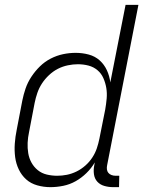

<svg xmlns="http://www.w3.org/2000/svg" viewBox="-20 -760 591 792"><path d="M188 12Q160 12 133.5 4.5Q107 -3 88 -20Q69 -37 57.5 -61Q46 -85 42.5 -112Q39 -139 41 -167.5Q43 -196 49 -225L72 -345Q77 -370 85.5 -395Q94 -420 109.5 -443.5Q125 -467 145 -486.5Q165 -506 189.5 -518.5Q214 -531 240 -536.5Q266 -542 292 -542Q320 -542 346 -535Q372 -528 391 -511Q410 -494 421 -470Q432 -446 435 -420L498 -740H551L422 -79Q420 -70 421 -61.5Q422 -53 427 -47Q432 -41 440 -38Q448 -35 457 -35H472L471 12H447Q428 12 410.5 7Q393 2 381.5 -10.5Q370 -23 367.5 -41.5Q365 -60 369 -79L371 -90Q357 -66 336.5 -46Q316 -26 292 -12.5Q268 1 241 6.5Q214 12 188 12ZM216 -35Q236 -35 256 -39Q276 -43 295.5 -52.5Q315 -62 332 -77Q349 -92 361 -110.5Q373 -129 379.5 -148.5Q386 -168 390 -188L414 -308Q418 -331 420 -353.5Q422 -376 418.5 -397Q415 -418 406.5 -437.5Q398 -457 382 -470.5Q366 -484 345 -489.5Q324 -495 301 -495Q281 -495 259.5 -490.5Q238 -486 218.5 -476Q199 -466 182 -450Q165 -434 153 -415.5Q141 -397 134 -376.5Q127 -356 123 -336L100 -216Q95 -193 94 -171Q93 -149 96.5 -128Q100 -107 110 -89Q120 -71 136 -58Q152 -45 173 -40Q194 -35 216 -35Z"/></svg>

Font: Lode Dark Term
Style: Italic
Weight: 400
Italic angle: -11°
Monospace: yes
Designer: Belleve Invis
Foundry: Belleve Invis
Version: Version 29.2.0